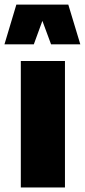

<svg xmlns="http://www.w3.org/2000/svg" viewBox="-44 -823 373 843"><path d="M308.6 -628.4H180.2L142.1 -731.4L104.5 -628.4H-24.4L27.8 -802.7H255.9ZM47.4 -555.2H241.2V0H47.4Z"/></svg>

Font: Estedad-FD Black
Style: Regular
Weight: 900
Designer: Amin Abedi
Version: Version 7.3